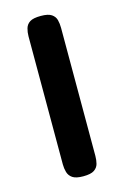

<svg xmlns="http://www.w3.org/2000/svg" viewBox="-97 -630 442 685"><g transform="rotate(-15 124.0 -287.0)"><path d="M124 9Q97 9 84.5 0.5Q72 -8 68 -22Q64 -36 64 -51V-524Q64 -539 68 -553Q72 -567 84.5 -575Q97 -583 125 -583Q152 -583 164.5 -574.5Q177 -566 180.5 -552.5Q184 -539 184 -523V-50Q184 -35 180.5 -21.5Q177 -8 164.5 0.5Q152 9 124 9Z"/></g></svg>

Font: Fredoka Medium
Style: Regular
Weight: 500
Designer: Ben Nathan
Foundry: Milena B. Brandão, Ben Nathan
Version: Version 2.001